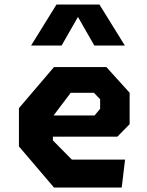

<svg xmlns="http://www.w3.org/2000/svg" viewBox="-20 -842 660 862"><path d="M222.5 0H526.5L541.5 -125.5H302.5L217.5 -211.5V-228.5H507L562 -284.5V-425.5L457.5 -541H222.5L65 -356.5V-184.5ZM119.5 -637.5H256.5L330 -766L403.5 -637.5H540.5L426.5 -821.5H233.5ZM220.5 -323.5 297.5 -425.5H401.5L429.5 -396.5V-353.5L404.5 -323.5Z"/></svg>

Font: Monaspace Krypton ExtraBold
Style: Regular
Weight: 800
Designer: Riley Cran & the Lettermatic Team
Foundry: Lettermatic
Version: Version 1.101 (Monaspace Krypton)